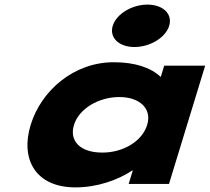

<svg xmlns="http://www.w3.org/2000/svg" viewBox="-20 -798 910 833"><path d="M619.7 -778C551.8 -778 484.7 -737 469.1 -686C453.5 -635 495.6 -594 563.4 -594C631.3 -594 698.4 -635 714 -686C729.6 -737 687.6 -778 619.7 -778ZM113 -256C158.9 -406 301.2 -528 473.4 -528C565.2 -528 634.1 -505 677.4 -464L692.4 -513H870.1L713.2 0H538.2L556 -58H553.3C489.9 -16 400.5 15 307.4 15C135.2 15 67.2 -106 113 -256ZM301 -256C279.6 -186 328.2 -136 424.1 -136C515.9 -136 597.1 -186 618.5 -256C640.2 -327 585.6 -377 497.8 -377C408.6 -377 322.8 -327 301 -256Z"/></svg>

Font: Hussar
Style: BdSuprConOblThree
Weight: 700
Foundry: Cannot Into Space Fonts
Version: Version 2.00